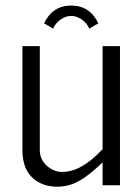

<svg xmlns="http://www.w3.org/2000/svg" viewBox="-20 -686 518 711"><path d="M143.1 -599.6Q174.8 -665.5 243.7 -665.5Q312.5 -665.5 344.2 -599.6L310.5 -580.1Q301.8 -600.6 282.7 -613.8Q263.7 -627 243.7 -627Q223.6 -627 204.6 -613.8Q185.5 -600.6 176.8 -580.1ZM63 -131.3V-515.1H127.4V-131.3Q127.4 -94.7 153.6 -72Q179.7 -49.3 210 -49.3Q282.2 -49.3 359.9 -133.8V-515.1H424.3V0H359.9V-85Q290.5 -17.1 241.2 -2Q217.3 5.4 191.4 5.4Q135.3 5.4 99.1 -28.8Q63 -63 63 -131.3Z"/></svg>

Font: News Cycle
Style: Regular
Weight: 500
Version: Version 0.5.2